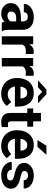

<svg xmlns="http://www.w3.org/2000/svg" viewBox="1195 -1985 800 3230"><g transform="rotate(90 1595.0 -370.0)"><path d="M502.4 0V-8.3C488.8 -35.2 481.4 -69.3 481.4 -127.4V-353.5C481.4 -476.6 391.1 -538.1 269 -538.1C223.6 -538.1 184.1 -530.3 150.4 -515.1C83 -484.4 44.4 -431.6 44.4 -371.1H185.1C185.1 -411.6 213.9 -437 261.2 -437C315.9 -437 339.8 -404.8 339.8 -354.5V-321.8H276.9C114.7 -321.8 32.2 -259.3 32.2 -148.4C32.2 -57.1 110.8 9.8 211.4 9.8C275.4 9.8 317.9 -16.6 345.7 -49.3C349.1 -29.3 354 -12.7 360.4 0ZM242.2 -95.2C199.7 -95.2 173.3 -121.6 173.3 -158.2C173.3 -206.5 206.1 -242.2 280.8 -242.2H339.8V-148.9C325.7 -121.6 290.5 -95.2 242.2 -95.2Z M889.6 -531.7C879.4 -535.6 860.8 -538.1 845.7 -538.1C793 -538.1 752.9 -510.3 727.1 -463.9L722.2 -528.3H589.8V0H730.5V-348.1C747.6 -386.2 782.7 -405.3 836.4 -405.3C852.1 -405.3 873.5 -403.3 887.2 -401.4Z M1255.9 -531.7C1245.6 -535.6 1227.1 -538.1 1211.9 -538.1C1159.2 -538.1 1119.1 -510.3 1093.3 -463.9L1088.4 -528.3H956.1V0H1096.7V-348.1C1113.8 -386.2 1148.9 -405.3 1202.6 -405.3C1218.3 -405.3 1239.7 -403.3 1253.4 -401.4Z M1556.2 9.8C1607.4 9.8 1650.4 0 1685.1 -20C1719.2 -40 1744.6 -62 1761.2 -85.9L1692.9 -160.2C1661.1 -119.6 1615.7 -100.1 1564.9 -100.1C1528.3 -100.1 1498.5 -111.3 1476.1 -133.8C1453.6 -155.8 1439.9 -185.1 1435.5 -220.7H1772.9V-279.3C1772.9 -356.9 1752.9 -419.9 1712.9 -467.3C1672.9 -514.6 1615.2 -538.1 1540.5 -538.1C1387.7 -538.1 1293 -425.8 1293 -265.6V-246.1C1293 -198.7 1303.7 -155.8 1324.7 -117.2C1366.7 -39.6 1446.8 9.8 1556.2 9.8ZM1539.1 -428.2C1571.8 -428.2 1595.7 -418.5 1611.3 -398.4C1626.5 -378.4 1634.3 -354 1634.8 -325.2V-314.5H1437C1446.8 -382.8 1478 -428.2 1539.1 -428.2ZM1483.4 -750.5 1338.4 -616.2V-608.9H1448.2L1523.9 -680.2L1600.6 -608.9H1712.4V-614.7L1564.9 -750.5Z M2021 -528.3V-658.7H1880.4V-528.3H1804.2V-428.7H1880.4V-145C1880.4 -88.9 1894 -49.3 1921.9 -25.9C1949.2 -2 1986.3 9.8 2032.7 9.8C2066.4 9.8 2094.2 4.9 2118.2 -2.9L2117.7 -106.4C2107.4 -104.5 2093.8 -102.5 2076.2 -102.5C2039.1 -102.5 2021 -113.8 2021 -159.2V-428.7H2111.8V-528.3Z M2434.6 9.8C2485.8 9.8 2528.8 0 2563.5 -20C2597.7 -40 2623 -62 2639.6 -85.9L2571.3 -160.2C2539.6 -119.6 2494.1 -100.1 2443.4 -100.1C2406.7 -100.1 2377 -111.3 2354.5 -133.8C2332 -155.8 2318.4 -185.1 2314 -220.7H2651.4V-279.3C2651.4 -356.9 2631.3 -419.9 2591.3 -467.3C2551.3 -514.6 2493.7 -538.1 2418.9 -538.1C2266.1 -538.1 2171.4 -425.8 2171.4 -265.6V-246.1C2171.4 -198.7 2182.1 -155.8 2203.1 -117.2C2245.1 -39.6 2325.2 9.8 2434.6 9.8ZM2417.5 -428.2C2450.2 -428.2 2474.1 -418.5 2489.7 -398.4C2504.9 -378.4 2512.7 -354 2513.2 -325.2V-314.5H2315.4C2325.2 -382.8 2356.4 -428.2 2417.5 -428.2ZM2449.7 -600.1 2584 -750.5H2431.2L2335.4 -600.1Z M3017.1 -146C3017.1 -112.3 2988.8 -87.9 2934.6 -87.9C2908.7 -87.9 2886.7 -94.2 2867.7 -106.4C2848.6 -118.7 2838.4 -138.7 2836.9 -167.5H2703.6C2703.6 -138.7 2712.4 -110.8 2730 -84C2764.6 -29.3 2832.5 9.8 2931.6 9.8C3066.9 9.8 3153.8 -58.1 3153.8 -151.4C3153.8 -186 3145 -213.9 3127.9 -235.4C3092.8 -277.8 3030.3 -301.3 2954.1 -316.4C2880.4 -331.5 2855 -350.1 2855 -381.8C2855 -414.6 2883.3 -440.9 2930.7 -440.9C2986.8 -440.9 3011.7 -409.7 3011.7 -368.7H3152.3C3152.3 -466.3 3067.9 -538.1 2931.2 -538.1C2799.3 -538.1 2720.2 -462.4 2720.2 -375C2720.2 -284.2 2800.3 -238.8 2907.7 -215.3C2952.1 -206.1 2981.9 -196.3 2996.1 -185.5C3010.3 -174.3 3017.1 -161.1 3017.1 -146Z"/></g></svg>

Font: Vazirmatn
Style: Bold
Weight: 700
Designer: Saber Rastikerdar
Foundry: Saber Rastikerdar
Version: Version 33.003